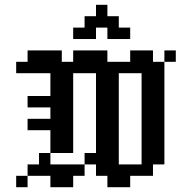

<svg xmlns="http://www.w3.org/2000/svg" viewBox="-20 -782 754 802"><path d="M47.6 -523.8H95.2V-476.2H47.6ZM95.2 -523.8H142.9V-476.2H95.2ZM142.9 -523.8H190.5V-476.2H142.9ZM190.5 -523.8H238.1V-476.2H190.5ZM238.1 -523.8H285.7V-476.2H238.1ZM285.7 -523.8H333.3V-476.2H285.7ZM333.3 -523.8H381V-476.2H333.3ZM381 -523.8H428.6V-476.2H381ZM95.2 -571.4H142.9V-523.8H95.2ZM142.9 -571.4H190.5V-523.8H142.9ZM190.5 -571.4H238.1V-523.8H190.5ZM285.7 -571.4H333.3V-523.8H285.7ZM333.3 -571.4H381V-523.8H333.3ZM381 -571.4H428.6V-523.8H381ZM428.6 -523.8H476.2V-476.2H428.6ZM476.2 -523.8H523.8V-476.2H476.2ZM523.8 -523.8H571.4V-476.2H523.8ZM571.4 -523.8H619V-476.2H571.4ZM619 -523.8H666.7V-476.2H619ZM523.8 -571.4H571.4V-523.8H523.8ZM571.4 -571.4H619V-523.8H571.4ZM666.7 -571.4H714.3V-523.8H666.7ZM238.1 -476.2H285.7V-428.6H238.1ZM190.5 -476.2H238.1V-428.6H190.5ZM190.5 -428.6H238.1V-381H190.5ZM238.1 -428.6H285.7V-381H238.1ZM238.1 -381H285.7V-333.3H238.1ZM238.1 -333.3H285.7V-285.7H238.1ZM238.1 -285.7H285.7V-238.1H238.1ZM190.5 -333.3H238.1V-285.7H190.5ZM190.5 -381H238.1V-333.3H190.5ZM190.5 -285.7H238.1V-238.1H190.5ZM190.5 -238.1H238.1V-190.5H190.5ZM238.1 -238.1H285.7V-190.5H238.1ZM190.5 -190.5H238.1V-142.9H190.5ZM238.1 -190.5H285.7V-142.9H238.1ZM142.9 -142.9H190.5V-95.2H142.9ZM190.5 -47.6H238.1V0H190.5ZM238.1 -47.6H285.7V0H238.1ZM238.1 -95.2H285.7V-47.6H238.1ZM190.5 -95.2H238.1V-47.6H190.5ZM142.9 -95.2H190.5V-47.6H142.9ZM95.2 -95.2H142.9V-47.6H95.2ZM285.7 -95.2H333.3V-47.6H285.7ZM333.3 -142.9H381V-95.2H333.3ZM381 -142.9H428.6V-95.2H381ZM381 -190.5H428.6V-142.9H381ZM381 -238.1H428.6V-190.5H381ZM381 -95.2H428.6V-47.6H381ZM428.6 -95.2H476.2V-47.6H428.6ZM428.6 -142.9H476.2V-95.2H428.6ZM428.6 -190.5H476.2V-142.9H428.6ZM428.6 -238.1H476.2V-190.5H428.6ZM381 -285.7H428.6V-238.1H381ZM381 -333.3H428.6V-285.7H381ZM428.6 -333.3H476.2V-285.7H428.6ZM428.6 -285.7H476.2V-238.1H428.6ZM428.6 -381H476.2V-333.3H428.6ZM428.6 -428.6H476.2V-381H428.6ZM428.6 -476.2H476.2V-428.6H428.6ZM381 -476.2H428.6V-428.6H381ZM381 -428.6H428.6V-381H381ZM381 -381H428.6V-333.3H381ZM95.2 -381H142.9V-333.3H95.2ZM142.9 -381H190.5V-333.3H142.9ZM95.2 -285.7H142.9V-238.1H95.2ZM142.9 -285.7H190.5V-238.1H142.9ZM428.6 -47.6H476.2V0H428.6ZM476.2 -47.6H523.8V0H476.2ZM476.2 -95.2H523.8V-47.6H476.2ZM571.4 -476.2H619V-428.6H571.4ZM619 -476.2H666.7V-428.6H619ZM619 -428.6H666.7V-381H619ZM619 -381H666.7V-333.3H619ZM619 -333.3H666.7V-285.7H619ZM619 -285.7H666.7V-238.1H619ZM619 -238.1H666.7V-190.5H619ZM571.4 -238.1H619V-190.5H571.4ZM571.4 -285.7H619V-238.1H571.4ZM571.4 -333.3H619V-285.7H571.4ZM571.4 -381H619V-333.3H571.4ZM571.4 -428.6H619V-381H571.4ZM571.4 -190.5H619V-142.9H571.4ZM619 -190.5H666.7V-142.9H619ZM619 -142.9H666.7V-95.2H619ZM571.4 -142.9H619V-95.2H571.4ZM571.4 -95.2H619V-47.6H571.4ZM523.8 -95.2H571.4V-47.6H523.8ZM47.6 -47.6H95.2V0H47.6ZM333.3 -714.3H381V-666.7H333.3ZM381 -761.9H428.6V-714.3H381ZM381 -714.3H428.6V-666.7H381ZM428.6 -714.3H476.2V-666.7H428.6ZM476.2 -666.7H523.8V-619H476.2ZM428.6 -666.7H476.2V-619H428.6ZM333.3 -666.7H381V-619H333.3ZM285.7 -666.7H333.3V-619H285.7Z"/></svg>

Font: Jacquard 12
Style: Regular
Weight: 400
Designer: Sarah Cadigan-Fried
Version: Version 1.000; ttfautohint (v1.8.4.7-5d5b)